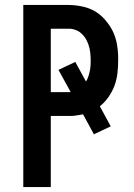

<svg xmlns="http://www.w3.org/2000/svg" viewBox="-20 -755 540 775"><path d="M74 0V-735H255Q271 -735 287.5 -733Q304 -731 320 -727Q336 -723 351 -716Q366 -709 379 -699Q392 -689 403 -676.5Q414 -664 423 -650.5Q432 -637 438.5 -622Q445 -607 449 -591Q453 -575 455 -556Q457 -537 457 -526V-511Q457 -485 454 -459Q451 -433 442 -409Q433 -385 418 -363.5Q403 -342 383 -326L427 -245L359 -213L315 -294Q309 -292 301.5 -291Q294 -290 288 -289Q282 -288 277.5 -287.5Q273 -287 269 -287H185V0ZM185 -383H255Q258 -383 260.5 -383Q263 -383 265 -384L216 -473L284 -505L327 -426Q331 -432 333.5 -438Q336 -444 338 -450.5Q340 -457 341.5 -463.5Q343 -470 344 -476.5Q345 -483 345.5 -491Q346 -499 346 -504V-511Q346 -520 345.5 -528Q345 -536 344 -544.5Q343 -553 341 -561.5Q339 -570 336 -578Q333 -586 329 -593.5Q325 -601 320 -607.5Q315 -614 308.5 -620Q302 -626 294.5 -630Q287 -634 277.5 -636.5Q268 -639 263 -639H185Z"/></svg>

Font: Iosevka Custom
Style: Bold
Weight: 700
Monospace: yes
Designer: Belleve Invis
Foundry: Belleve Invis
Version: Version 30.3.3; ttfautohint (v1.8.3)